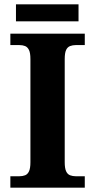

<svg xmlns="http://www.w3.org/2000/svg" viewBox="-20 -870 441 890"><path d="M28 0V-53H70Q84.6 -53 96.3 -57.5Q108 -62 114.5 -76Q121 -90 121 -118V-596Q121 -624.9 114.3 -638.4Q107.6 -652 96.3 -656.5Q85 -661 70 -661H28V-714H373V-661H331Q317.1 -661 305 -656.5Q293 -652 286.5 -638.5Q280 -624.9 280 -596V-118Q280 -90 286.5 -76Q293 -62 305 -57.5Q317.1 -53 331 -53H373V0ZM54 -771V-850H344V-771Z"/></svg>

Font: Noto Serif Gujarati
Style: Regular
Weight: 400
Designer: Universal Thirst, Indian Type Foundry and the Monotype Design Team
Foundry: Monotype Imaging Inc.
Version: Version 2.102